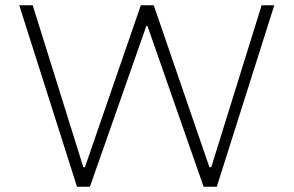

<svg xmlns="http://www.w3.org/2000/svg" viewBox="-20 -708 1113 728"><path d="M272 0 53 -688H104L296 -74H302L514 -688H563L774 -74H781L972 -688H1020L802 0H752L539 -610H535L321 0Z"/></svg>

Font: Saira SemiExpanded ExtraLight
Style: Regular
Weight: 250
Width: 6
Designer: Hector Gatti with collaboration of the Omnibus-Type team
Foundry: Omnibus-Type
Version: Version 1.101